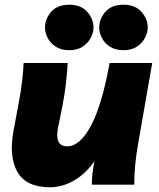

<svg xmlns="http://www.w3.org/2000/svg" viewBox="-20 -780 670 811"><path d="M191 11Q91 11 54 -53Q17 -117 37 -227L58 -340Q69 -396 73.5 -437.5Q78 -479 80 -514H266Q264 -477 258.5 -428Q253 -379 244 -334L225 -240Q210 -162 264 -162Q318 -162 364.5 -249.5Q411 -337 443 -514H623L564 -176Q547 -82 547 0H368Q368 -47 379 -99Q340 -44 291 -16.5Q242 11 191 11ZM502 -568Q468 -568 445 -582.5Q422 -597 410.5 -619.5Q399 -642 399 -664Q399 -700 425 -730Q451 -760 502 -760Q551 -760 577.5 -730Q604 -700 604 -664Q604 -642 592 -619.5Q580 -597 557.5 -582.5Q535 -568 502 -568ZM273 -568Q239 -568 216 -582.5Q193 -597 181.5 -619.5Q170 -642 170 -664Q170 -700 196 -730Q222 -760 273 -760Q322 -760 348.5 -730Q375 -700 375 -664Q375 -642 363 -619.5Q351 -597 328.5 -582.5Q306 -568 273 -568Z"/></svg>

Font: Livvic Black
Style: Italic
Weight: 900
Italic angle: -10°
Designer: Jacques Le Bailly, Baron von Fonthausen
Version: Version 1.001; ttfautohint (v1.8.2)